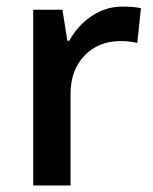

<svg xmlns="http://www.w3.org/2000/svg" viewBox="-20 -570 471 590"><path d="M356 -549.8Q390.6 -549.8 413.1 -544.9L401.9 -438Q377.4 -443.8 351.1 -443.8Q282.2 -443.8 239.5 -398.9Q196.8 -354 196.8 -282.2V0H82V-540H171.9L187 -444.8H192.9Q219.7 -493.2 262.9 -521.5Q306.2 -549.8 356 -549.8Z"/></svg>

Font: f4_53748          
Style: Regular
Weight: 600
Foundry: Ascender Corporation
Version: Version 1.10